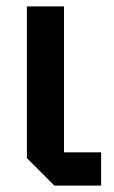

<svg xmlns="http://www.w3.org/2000/svg" viewBox="-20 -580 356 600"><path d="M64 -560H180V-104H296V0H150L64 -86Z"/></svg>

Font: Tektur Medium
Style: Regular
Weight: 500
Designer: Adam Jagosz
Foundry: Adam Jagosz
Version: Version 1.005;gftools[0.9.30]